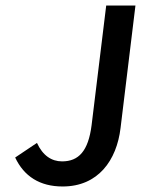

<svg xmlns="http://www.w3.org/2000/svg" viewBox="-20 -664 514 696"><path d="M207 12C336 12 403 -83 417 -200L471 -644H365L312 -210C300 -116 265 -79 205 -79C167 -79 135 -100 114 -146L35 -93C67 -25 124 12 207 12Z"/></svg>

Font: Falling Sky
Style: LightObl
Weight: 400
Designer: Paul D. Hunt
Foundry: Adobe Systems Incorporated
Version: Version 1.02